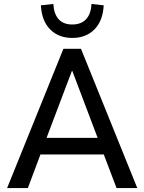

<svg xmlns="http://www.w3.org/2000/svg" viewBox="-20 -952 731 972"><path d="M16 0 301 -705H390L675 0H570L494 -200L538 -170H152L196 -200L121 0ZM344 -593 207 -231 187 -254H503L483 -231L346 -593ZM346 -760Q276 -760 233.5 -803.5Q191 -847 187 -925L250 -932Q253 -881 277 -854.5Q301 -828 346 -828Q391 -828 416 -855Q441 -882 443 -932L505 -925Q501 -847 458.5 -803.5Q416 -760 346 -760Z"/></svg>

Font: Nunito Sans 10pt SemiCondensed SemiBold
Style: Regular
Weight: 600
Width: 4
Designer: Vernon Adams
Foundry: Vernon Adams
Version: Version 3.101;gftools[0.9.27]